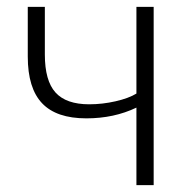

<svg xmlns="http://www.w3.org/2000/svg" viewBox="-20 -540 546 560"><path d="M377.9 0V-226.1Q312.5 -194.8 231.9 -194.8Q144.5 -194.8 102.8 -238.8Q61 -282.7 61 -375V-520H110.8V-380.9Q110.8 -304.7 141.8 -270.3Q172.9 -235.8 240.2 -235.8Q278.8 -235.8 317.1 -244.6Q355.5 -253.4 377.9 -267.1V-520H428.2V0Z"/></svg>

Font: Rawline Light
Style: Regular
Weight: 300
Designer: Matt McInerney, Pablo Impallari, Rodrigo Fuenzalida
Foundry: Matt McInerney, Pablo Impallari, Rodrigo Fuenzalida
Version: Version 4.020;PS 004.020;hotconv 1.0.88;makeotf.lib2.5.64775